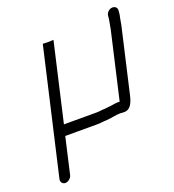

<svg xmlns="http://www.w3.org/2000/svg" viewBox="-122 -605 765 846"><g transform="rotate(-20 260.5 -182.0)"><path d="M156 -460 70 -85 123 -99 207 -465 195 -464C188 -464 157 -464 156 -460ZM306 -52C332 -54 352 -60 374 -60C381 -59 387 -59 392 -59C421 -59 433 -88 440 -118L510 -422C513 -436 514 -447 517 -460C520 -471 520 -480 521 -490C522 -510 495 -518 478 -500C466 -487 471 -477 467 -460C464 -448 463 -435 460 -422L388 -109C368 -111 350 -104 333 -104C328 -103 323 -103 317 -102C303 -102 290 -99 276 -99H123L206 -460C207 -464 175 -464 169 -464C157 -464 157 -465 157 -465L22 121C19 134 28 146 41 146C54 146 69 134 72 121L111 -49H264C278 -49 292 -52 306 -52Z"/></g></svg>

Font: Electronic
Style: BookIt
Weight: 400
Version: Version 1.011